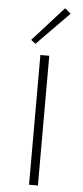

<svg xmlns="http://www.w3.org/2000/svg" viewBox="-60 -937 418 970"><g transform="rotate(5 148.5 -452.0)"><path d="M73 -730 230 -904 260 -879 96 -712ZM126 -658H171V0H126Z"/></g></svg>

Font: Ysabeau Infant Light
Style: Regular
Weight: 300
Designer: Christian Thalmann (Catharsis Fonts)
Version: Version 0.003